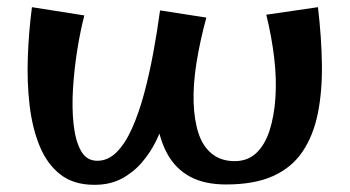

<svg xmlns="http://www.w3.org/2000/svg" viewBox="-20 -496 975 535"><path d="M610 18Q550 18 510 -3.5Q470 -25 447 -66Q424 -107 416 -166Q408 -225 411 -300.5Q414 -376 426 -467L555 -447Q537 -381 527.5 -321Q518 -261 519.5 -211.5Q521 -162 533 -125Q545 -88 570.5 -67.5Q596 -47 634 -47Q670 -47 694 -69.5Q718 -92 731 -132Q744 -172 747.5 -224Q751 -276 744 -335Q737 -394 722 -455L866 -476Q876 -391 877 -316Q878 -241 865.5 -179.5Q853 -118 823 -73.5Q793 -29 741 -5.5Q689 18 610 18ZM243 19Q185 19 148 -10Q111 -39 90.5 -89Q70 -139 62.5 -202.5Q55 -266 57.5 -336.5Q60 -407 69 -476L215 -453Q204 -411 195.5 -358Q187 -305 183.5 -250.5Q180 -196 185 -150Q190 -104 205.5 -76Q221 -48 251 -48Q281 -48 305 -72Q329 -96 348 -138.5Q367 -181 381.5 -235Q396 -289 407 -348.5Q418 -408 426 -467L451 -212Q447 -192 438.5 -163Q430 -134 414.5 -102.5Q399 -71 375.5 -43.5Q352 -16 319.5 1.5Q287 19 243 19Z"/></svg>

Font: Marhey Light
Style: Regular
Weight: 400
Version: Version 1.000